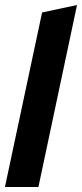

<svg xmlns="http://www.w3.org/2000/svg" viewBox="-22 -750 329 770"><path d="M-2.2 0 146.8 -700 286.9 -729.9 132.1 0Z"/></svg>

Font: Red Hat Display VF
Style: Italic
Weight: 300
Italic angle: -12°
Designer: Pentagram, MCKL
Foundry: Pentagram, MCKL
Version: Version 1.023